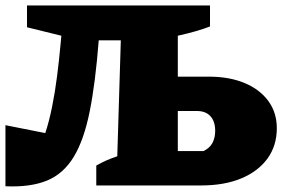

<svg xmlns="http://www.w3.org/2000/svg" viewBox="-20 -680 1035 704"><path d="M0 3V-221L146 -192Q160 -234 171 -288.5Q182 -343 189.5 -402.5Q197 -462 202 -517L205 -549L79 -580V-660H750V-583Q704 -565 632 -549V-399H745Q821 -399 877 -375.5Q933 -352 964 -309.5Q995 -267 995 -210Q995 -146 961 -99Q927 -52 865 -26Q803 0 717 0H333V-73Q370 -94 410 -107L423 -532H342Q330 -377 309 -272Q288 -167 250.5 -105Q213 -43 152.5 -18Q92 7 0 3ZM632 -126H726Q749 -137 759 -156Q769 -175 769 -200Q769 -235 751.5 -254Q734 -273 702 -273H632Z"/></svg>

Font: Piazzolla SC Black
Style: Regular
Weight: 900
Designer: Juan Pablo del Peral
Foundry: Huerta Tipografica
Version: Version 1.330